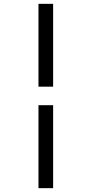

<svg xmlns="http://www.w3.org/2000/svg" viewBox="-20 -889 457 1000"><path d="M180.4 -869H256.7V-437.6H180.4ZM180.4 -341.1H256.7V91H180.4Z"/></svg>

Font: Merriweather Light
Style: Italic
Weight: 300
Italic angle: -7.8°
Designer: Eben Sorkin
Foundry: Eben Sorkin
Version: Version 2.101